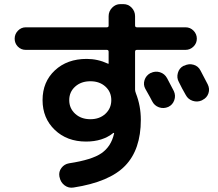

<svg xmlns="http://www.w3.org/2000/svg" viewBox="-20 -837 1040 914"><path d="M697.3 -489.3Q718.8 -500 741.2 -493.2Q763.7 -486.3 775.4 -464.8Q786.1 -445.3 807.6 -403.3Q817.4 -381.8 809.6 -359.9Q801.8 -337.9 781.2 -328.1Q758.8 -318.4 736.8 -326.2Q714.8 -334 704.1 -355.5Q700.2 -364.3 671.9 -414.1Q661.1 -433.6 668 -455.6Q674.8 -477.5 696.3 -489.3ZM934.6 -501Q967.8 -437.5 968.8 -435.5Q979.5 -414.1 972.2 -392.6Q964.8 -371.1 944.3 -361.3L941.4 -359.4Q919.9 -349.6 897.5 -356.9Q875 -364.3 864.3 -384.8Q858.4 -394.5 847.2 -415.5Q835.9 -436.5 831.1 -447.3Q820.3 -466.8 826.7 -489.7Q833 -512.7 853.5 -523.4L857.4 -524.4Q878.9 -535.2 901.4 -528.8Q923.8 -522.5 934.6 -501ZM481.9 -295.4Q509.8 -321.3 509.8 -360.4Q509.8 -399.4 481.9 -424.8Q454.1 -450.2 410.2 -450.2Q366.2 -450.2 337.9 -424.8Q309.6 -399.4 309.6 -360.4Q309.6 -321.3 337.9 -295.4Q366.2 -269.5 410.2 -269.5Q454.1 -269.5 481.9 -295.4ZM102.5 -599.6Q80.1 -599.6 64.9 -615.2Q49.8 -630.9 49.8 -652.8Q49.8 -674.8 65.4 -690.9Q81.1 -707 102.5 -707H488.3Q497.1 -707 497.1 -714.8V-759.8Q497.1 -783.2 513.7 -800.3Q530.3 -817.4 552.7 -817.4H567.4Q590.8 -817.4 606.9 -800.3Q623 -783.2 623 -759.8V-715.8Q623 -707 631.8 -707H863.3Q885.7 -707 901.4 -690.9Q917 -674.8 917 -652.8Q917 -630.9 900.9 -615.2Q884.8 -599.6 863.3 -599.6H631.8Q623 -599.6 623 -590.8V-410.2Q623 -403.3 627 -392.6Q650.4 -333 650.4 -266.6Q650.4 -125 575.7 -47.9Q501 29.3 330.1 55.7Q306.6 59.6 287.6 45.4Q268.6 31.2 263.7 6.8L262.7 2.9Q258.8 -19.5 272.5 -37.6Q286.1 -55.7 308.6 -59.6Q418 -76.2 463.4 -107.9Q508.8 -139.6 522.5 -199.2Q522.5 -200.2 522.9 -201.2Q523.4 -202.1 523.4 -203.1Q523.4 -204.1 522.5 -204.1H519.5Q468.8 -163.1 389.6 -163.1Q298.8 -163.1 240.7 -218.8Q182.6 -274.4 182.6 -360.4Q182.6 -447.3 241.2 -502Q299.8 -556.6 392.6 -556.6Q445.3 -556.6 493.2 -534.2Q493.2 -534.2 494.1 -534.2L496.1 -533.2Q497.1 -533.2 497.1 -534.2V-590.8Q497.1 -599.6 488.3 -599.6Z"/></svg>

Font: Rounded Mgen+ 1m bold
Style: Bold
Weight: 700
Designer: [Source Han Sans]
Ryoko NISHIZUKA  (kana & ideographs); Paul D. Hunt (Latin, Greek & Cyrillic); Wenlong ZHANG  (bopomofo
Version: Version 1.059.20150602